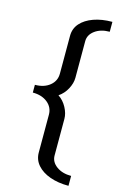

<svg xmlns="http://www.w3.org/2000/svg" viewBox="-128 -757 606 957"><g transform="rotate(15 175.0 -279.0)"><path d="M328 144Q274 144 232 129Q190 114 166 86.5Q142 59 142 22V-173Q142 -211 112.5 -235Q83 -259 36 -259V-299Q83 -299 112.5 -323Q142 -347 142 -385V-580Q142 -618 166 -645Q190 -672 232 -687Q274 -702 328 -702V-651Q282 -651 252 -629Q222 -607 222 -574V-385Q222 -357 206 -327Q190 -297 163 -279Q190 -261 206 -231Q222 -201 222 -173V16Q222 49 252 71Q282 93 328 93Z"/></g></svg>

Font: Wittgenstein Medium
Style: Regular
Weight: 500
Designer: Jörg Drees
Foundry: Jörg Drees
Version: Version 1.500